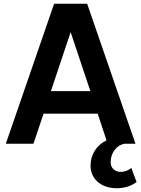

<svg xmlns="http://www.w3.org/2000/svg" viewBox="-20 -765 752 1022"><path d="M11 0H158L212 -160H500L547 -18C490 10 462 61 462 118C462 186 517 237 601 237C645 237 680 224 707 204L679 129C661 143 644 150 622 150C595 150 569 132 569 99C569 48 601 8 642 0H701L444 -745H268ZM251 -280 356 -594 461 -280Z"/></svg>

Font: Mluvka
Style: Bold
Weight: 700
Designer: Modified by Jiří Krblich, Original typeface by Gumpita Rahayu
Foundry: Gumpita Rahayu & Jiří Krblich
Version: Version 2.000;Glyphs 3.1.1 (3134)